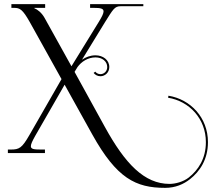

<svg xmlns="http://www.w3.org/2000/svg" viewBox="-20 -739 1024 927"><path d="M292 -330 425.4 -90C543.4 122.3 635.4 168 777.4 168C826.7 168 866.3 150.5 897.4 126C945.1 88.4 984 30.4 984 -52.7C984 -171.6 899.4 -259.7 793.2 -276.9L791.6 -267.1C893.3 -250.5 974 -166.5 974 -52.7C974 27 937 82.1 891.2 118.2C864.5 139.1 825.8 148.9 798.7 148.9C677 148.9 584.2 51.8 486.4 -126L340 -392L354.3 -415.4C372.9 -440.9 404 -461.9 441.1 -461.9C473.5 -461.9 497.7 -442.7 497.7 -415.3C497.7 -394.1 481.1 -380.9 464.9 -380.9C453.8 -380.9 444.8 -386.8 440 -393.1L432 -386.9C438.6 -378.5 450.2 -370.9 464.9 -370.9C486.4 -370.9 507.7 -388.3 507.7 -415.3C507.7 -449.7 477 -471.9 441.1 -471.9C416.4 -471.9 394 -463.2 375.9 -450.7L487 -632C526 -694 533 -709 563 -709H672V-719H415V-701H433C465 -701 480 -698 480 -684C480 -674 472 -658 458 -635L325 -419L195 -653C181 -678 160 -694 146 -699V-701H198V-719H35V-701H48C76 -701 89 -694 124 -632L277 -357L122 -87C85.9 -24.1 73 -17 32 -17H18V0H197V-17H178C144 -17 129 -19 129 -33C129 -43 136 -58 150 -83Z"/></svg>

Font: FoglihtenNo04
Style: Regular
Weight: 500
Designer: gluk (gluksza@wp.pl)
Foundry: gluk (gluksza@wp.pl)
Version: Version 0.70